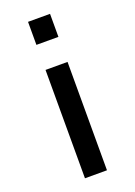

<svg xmlns="http://www.w3.org/2000/svg" viewBox="-144 -808 608 865"><g transform="rotate(-20 159.5 -375.0)"><path d="M107.4 0V-519.5H212.9V0ZM107.4 -639.6V-750H212.9V-639.6Z"/></g></svg>

Font: GenEi M Gothic v2 Medium
Style: Regular
Weight: 500
Version: Version 2.0